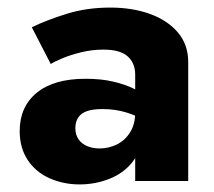

<svg xmlns="http://www.w3.org/2000/svg" viewBox="-20 -485 565 507"><path d="M179 -147Q179 -163 186.5 -174.5Q194 -186 209.5 -191.5Q225 -197 251 -197Q285 -197 315.5 -187.5Q346 -178 369 -161V-226Q357 -239 334 -250.5Q311 -262 279 -269.5Q247 -277 206 -277Q122 -277 77 -240Q32 -203 32 -139Q32 -94 53.5 -62Q75 -30 111.5 -14Q148 2 190 2Q232 2 269.5 -13Q307 -28 330 -57.5Q353 -87 353 -129L337 -188Q337 -157 323.5 -135.5Q310 -114 288.5 -103.5Q267 -93 243 -93Q225 -93 210.5 -99Q196 -105 187.5 -117Q179 -129 179 -147ZM114 -316Q123 -322 144.5 -331Q166 -340 194.5 -347Q223 -354 253 -354Q274 -354 289.5 -350Q305 -346 315.5 -337.5Q326 -329 331.5 -316.5Q337 -304 337 -288V-7H477V-321Q477 -367 450 -399Q423 -431 376.5 -448Q330 -465 271 -465Q209 -465 156 -448.5Q103 -432 64 -413Z"/></svg>

Font: SpinnyJost
Style: Bold
Weight: 700
Version: Version 3.710